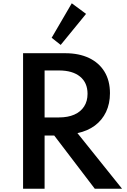

<svg xmlns="http://www.w3.org/2000/svg" viewBox="-20 -1149 774 1169"><path d="M120.5 0V-825H377.5Q460.5 -825 521.8 -796Q583 -767 616.2 -712.5Q649.5 -658 649.5 -581.5Q649.5 -518 625.8 -467.8Q602 -417.5 557.8 -384.5Q513.5 -351.5 451.5 -338.5L723 0H557L310 -324H251.5V0ZM251.5 -434H339Q393.5 -434 432.5 -451.2Q471.5 -468.5 492.2 -500.8Q513 -533 513 -578Q513 -645.5 467.2 -682.8Q421.5 -720 339 -720H251.5ZM349.5 -875.5 294.5 -919 417 -1129 504 -1064.5Z"/></svg>

Font: Spartan Thin SemiBold
Style: Regular
Weight: 600
Version: Version 1.004